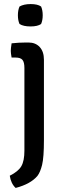

<svg xmlns="http://www.w3.org/2000/svg" viewBox="-20 -705 315 944"><path d="M196 -411V-17Q196 69 187 105.5Q178 142 164 160Q130 200 57 219Q34 198 28 159Q70 138 85 112Q100 86 100 36V-371Q100 -399 90.5 -410.5Q81 -422 57 -422H37Q33 -444 33 -455Q33 -466 37 -492Q73 -496 108 -496H120Q155 -496 175.5 -473.5Q196 -451 196 -411ZM76 -673Q97 -685 131 -685Q165 -685 182 -673Q190 -655 190 -630Q190 -605 182 -587Q165 -575 130 -575Q95 -575 76 -587Q68 -605 68 -630Q68 -655 76 -673Z"/></svg>

Font: Signika Negative
Style: Regular
Weight: 400
Designer: Anna Giedrys
Foundry: Anna Giedrys
Version: Version 1.001